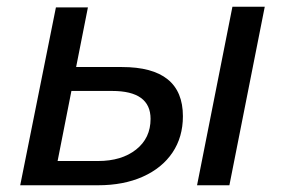

<svg xmlns="http://www.w3.org/2000/svg" viewBox="-20 -550 847 570"><path d="M342 -351Q523 -351 523 -205Q523 -143 492 -97Q461 -51 404 -25.5Q347 0 271 0H40L146 -528H241L206 -351ZM565 0 670 -530H766L661 0ZM271 -72Q341 -72 384 -106Q427 -140 427 -197Q427 -280 313 -280H192L151 -72Z"/></svg>

Font: Montserrat Medium
Style: Italic
Weight: 500
Italic angle: -11.3°
Designer: Julieta Ulanovsky
Foundry: Julieta Ulanovsky
Version: Version 9.000; ttfautohint (v1.8.4.7-5d5b)